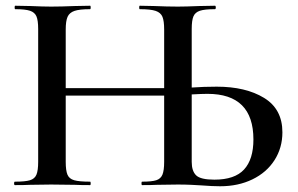

<svg xmlns="http://www.w3.org/2000/svg" viewBox="-20 -645 1040 669"><path d="M964 -184Q964 -130 936.5 -87Q909 -44 859.5 -20Q810 4 747 4Q720 4 682 1Q667 0 646 -1Q625 -2 600 -2L527 -1Q508 0 475 0Q473 0 473 -6Q473 -12 475 -12Q509 -12 524.5 -17Q540 -22 546 -36.5Q552 -51 552 -81V-312H209V-81Q209 -51 215 -36.5Q221 -22 238.5 -17Q256 -12 294 -12Q296 -12 296 -6Q296 0 294 0Q260 0 241 -1L158 -2L85 -1Q66 0 32 0Q29 0 29 -6Q29 -12 32 -12Q68 -12 84.5 -17Q101 -22 107 -36.5Q113 -51 113 -81V-544Q113 -574 107 -588Q101 -602 84.5 -607.5Q68 -613 33 -613Q31 -613 31 -619Q31 -625 33 -625L86 -624Q130 -622 158 -622Q193 -622 241 -624L294 -625Q296 -625 296 -619Q296 -613 294 -613Q257 -613 239.5 -607Q222 -601 215.5 -586.5Q209 -572 209 -542V-338H552V-542Q552 -572 546 -586.5Q540 -601 522.5 -607Q505 -613 467 -613Q465 -613 465 -619Q465 -625 467 -625L517 -624Q563 -622 600 -622Q627 -622 675 -624L729 -625Q732 -625 732 -619Q732 -613 729 -613Q693 -613 676.5 -607.5Q660 -602 654 -588Q648 -574 648 -544V-340Q690 -343 735 -343Q836 -343 900 -304Q964 -265 964 -184ZM863 -159Q863 -318 703 -318Q684 -318 648 -316V-81Q648 -49 663.5 -34Q679 -19 727 -19Q798 -19 830.5 -54.5Q863 -90 863 -159Z"/></svg>

Font: Cormorant SC SemiBold
Style: Regular
Weight: 600
Designer: Christian Thalmann (Catharsis Fonts)
Version: Version 3.000